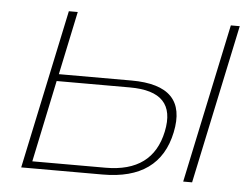

<svg xmlns="http://www.w3.org/2000/svg" viewBox="-42 -551 772 601"><g transform="rotate(5 344.0 -250.0)"><path d="M45 0H301C420 0 490 -50 511 -151C532 -251 484 -301 365 -301H137L179 -500H151ZM78 -22 132 -279H362C461 -279 501 -237 483 -151C465 -65 407 -22 308 -22ZM554 0H582L688 -500H660Z"/></g></svg>

Font: LT Wave Thin
Style: Italic
Weight: 100
Designer: Daniel Lyons
Version: Version 2.5 (Glyphs App)